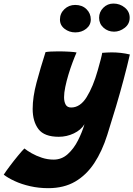

<svg xmlns="http://www.w3.org/2000/svg" viewBox="-154 -768 731 1052"><path d="M110.5 263Q58.5 263 11.2 252.2Q-36 241.5 -73.2 224.2Q-110.5 207 -133.5 189Q-122 171 -100.2 142Q-78.5 113 -56 85.8Q-33.5 58.5 -20.5 45.5Q-5.5 57.5 19.5 71.8Q44.5 86 75.5 96.2Q106.5 106.5 140 106.5Q184 106.5 217.2 76.5Q250.5 46.5 273.2 1.5Q296 -43.5 309 -87.5Q290 -56 250.8 -37.2Q211.5 -18.5 168 -18.5Q89 -18.5 57 -60.2Q25 -102 25 -171.5Q25 -236 46.2 -315.5Q67.5 -395 95.5 -482.5Q105.5 -484.5 124.2 -485.5Q143 -486.5 165 -486.5Q196 -486.5 225.8 -484.8Q255.5 -483 265.5 -480.5Q255.5 -458 243.5 -426Q231.5 -394 221 -359.2Q210.5 -324.5 203.8 -292Q197 -259.5 197 -235.5Q197 -210.5 205.8 -194.8Q214.5 -179 236 -179Q285.5 -179 321 -236.2Q356.5 -293.5 381.5 -382.5Q391.5 -416.5 398.2 -443.2Q405 -470 406 -478.5Q419.5 -479.5 432.2 -480.2Q445 -481 457.5 -481Q509 -481 557.5 -469.5Q544 -409.5 523 -331Q505 -263 481.8 -185Q458.5 -107 433.5 -28Q405.5 60.5 362.5 125.8Q319.5 191 257.8 227Q196 263 110.5 263ZM471 -594.5Q437.5 -594.5 413.2 -616.2Q389 -638 389 -670.5Q389 -702.5 412 -725.5Q435 -748.5 467.5 -748.5Q503 -748.5 529.8 -726.5Q556.5 -704.5 556.5 -671Q556.5 -636.5 529.2 -615.5Q502 -594.5 471 -594.5ZM258.5 -590.5Q225.5 -590.5 200 -610Q174.5 -629.5 174.5 -661Q174.5 -694.5 199 -717.8Q223.5 -741 258 -741Q296 -741 319.8 -717.8Q343.5 -694.5 343.5 -661.5Q343.5 -630.5 318.5 -610.5Q293.5 -590.5 258.5 -590.5Z"/></svg>

Font: Grandstander ExtraBold
Style: Italic
Weight: 800
Italic angle: -15°
Designer: Tyler Finck
Foundry: Etcetera Type Co
Version: Version 1.200; ttfautohint (v1.8.3)